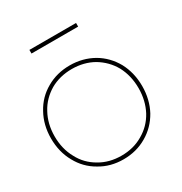

<svg xmlns="http://www.w3.org/2000/svg" viewBox="-160 -797 870 916"><g transform="rotate(-30 275.5 -338.5)"><path d="M388 -484C349 -506 306 -517 259 -517C212 -517 169 -506 131 -484C92 -462 62 -431 41 -392C19 -353 8 -308 8 -259C8 -210 19 -165 41 -126C62 -87 92 -56 131 -34C169 -11 212 0 259 0C306 0 349 -11 388 -34C426 -56 456 -87 478 -126C499 -165 510 -210 510 -259C510 -308 499 -353 478 -392C456 -431 426 -462 388 -484ZM140 -467C175 -487 215 -497 259 -497C303 -497 343 -487 378 -467C413 -446 441 -418 461 -382C480 -346 490 -305 490 -259C490 -213 480 -172 461 -136C441 -99 413 -71 378 -51C343 -30 303 -20 259 -20C215 -20 175 -30 140 -51C105 -71 77 -99 58 -136C38 -172 28 -213 28 -259C28 -305 38 -346 58 -382C77 -418 105 -446 140 -467ZM130 -677V-657H387V-677Z"/></g></svg>

Font: Argentum Sans Thin
Style: Regular
Weight: 250
Designer: Julieta Ulanovsky
Foundry: Julieta Ulanovsky
Version: Version 5.001;February 15, 2019;FontCreator 11.5.0.2425 64-b